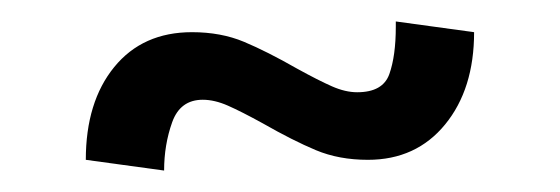

<svg xmlns="http://www.w3.org/2000/svg" viewBox="-20 -384 522 179"><path d="M159 -354Q186 -354 207.5 -345Q229 -336 257 -320Q277 -309 289.5 -303.5Q302 -298 313 -298Q337 -298 343 -315Q349 -332 349 -359V-364L422 -354Q422 -301 395 -268Q368 -235 323 -235Q296 -235 274.5 -244Q253 -253 225 -269Q205 -280 192.5 -285.5Q180 -291 169 -291Q148 -291 140.5 -270Q133 -249 133 -225L60 -235Q60 -289 86.5 -321.5Q113 -354 159 -354Z"/></svg>

Font: Uncut Sans VF
Style: Regular
Weight: 400
Designer: Kasper Nordkvist
Foundry: Uncut Type
Version: Version 1.100;FEAKit 1.0